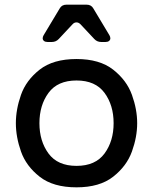

<svg xmlns="http://www.w3.org/2000/svg" viewBox="-20 -790 656 823"><path d="M48 -262Q48 -321 70 -383.5Q92 -446 150 -491.5Q208 -537 308 -537Q407 -537 465 -491.5Q523 -446 545.5 -383.5Q568 -321 568 -262Q568 -203 545.5 -140.5Q523 -78 465 -32.5Q407 13 308 13Q208 13 150 -32.5Q92 -78 70 -140.5Q48 -203 48 -262ZM467 -262Q467 -339 428 -392Q389 -445 308 -445Q227 -445 188 -392Q149 -339 149 -262Q149 -185 188 -132Q227 -79 308 -79Q389 -79 428 -132Q467 -185 467 -262ZM380 -754 449 -639Q453 -632 453 -626Q453 -619 447.5 -614.5Q442 -610 432 -610H414Q396 -610 384 -623L325 -686Q317 -694 308 -694Q298 -694 291 -686L232 -623Q220 -610 202 -610H184Q174 -610 168.5 -614.5Q163 -619 163 -626Q163 -632 167 -639L236 -754Q245 -770 265 -770H351Q371 -770 380 -754Z"/></svg>

Font: Shippori Gothic B2 Bold
Style: Regular
Weight: 700
Designer: FONTDASU
Foundry: FONTDASU / Google Inc. / but / Adobe
Version: Version 1.130